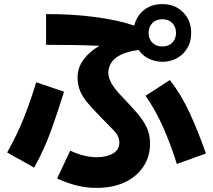

<svg xmlns="http://www.w3.org/2000/svg" viewBox="-20 -846 1040 938"><path d="M259 26 323 -110Q392 -78 452 -78Q500 -78 531.5 -96Q563 -114 563 -149Q563 -180 538.5 -206Q514 -232 470 -276Q435 -312 410 -341Q385 -370 372 -400Q359 -430 359 -467Q359 -516 388.5 -555.5Q418 -595 466 -622Q408 -625 341.5 -626Q275 -627 205 -627V-777Q329 -778 443 -763Q557 -748 636 -721Q647 -768 683.5 -797Q720 -826 773 -826Q835 -826 874.5 -786Q914 -746 914 -685Q914 -624 874.5 -584.5Q835 -545 773 -544Q735 -545 705.5 -560Q676 -575 657 -602Q599 -594 566.5 -576.5Q534 -559 521.5 -536Q509 -513 509 -490Q509 -468 524 -440Q539 -412 577 -373Q619 -329 649.5 -294Q680 -259 696.5 -224Q713 -189 713 -145Q713 -81 680.5 -32Q648 17 589.5 44.5Q531 72 450 72Q358 72 259 26ZM773 -619Q804 -619 822 -638Q840 -657 840 -685Q840 -714 822 -733Q804 -752 773 -752Q742 -752 724 -733Q706 -714 706 -685Q706 -657 724 -638Q742 -619 773 -619ZM986 -96 844 -45Q813 -143 777 -224.5Q741 -306 691 -378L810 -455Q866 -383 907.5 -292.5Q949 -202 986 -96ZM147 -27 15 -101Q65 -190 98 -274Q131 -358 157 -444L293 -398Q264 -305 231.5 -213.5Q199 -122 147 -27Z"/></svg>

Font: Murecho
Style: Bold
Weight: 700
Designer: Neil Summerour
Foundry: Positype
Version: Version 1.010; ttfautohint (v1.8.3)